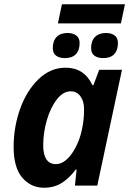

<svg xmlns="http://www.w3.org/2000/svg" viewBox="-20 -872 607 902"><path d="M44 -182Q44 -275 74.5 -360.5Q105 -446 161 -500Q217 -554 288 -554Q376 -554 414 -472H419L446 -544H553L437 0H332L340 -76H336Q306 -35 270 -12.5Q234 10 187 10Q125 10 84.5 -37.5Q44 -85 44 -182ZM367 -274Q375 -313 375 -359Q375 -396 358 -419.5Q341 -443 312 -443Q277 -443 247.5 -405.5Q218 -368 200.5 -309Q183 -250 183 -189Q183 -146 198 -123.5Q213 -101 242 -101Q283 -101 318.5 -152Q354 -203 367 -274ZM271 -852H567L548 -762H252ZM228 -646Q228 -680 246 -698.5Q264 -717 297 -717Q322 -717 338 -705.5Q354 -694 354 -670Q354 -636 336.5 -617.5Q319 -599 285 -599Q259 -599 243.5 -610.5Q228 -622 228 -646ZM408 -646Q408 -680 426.5 -698.5Q445 -717 478 -717Q503 -717 518.5 -705.5Q534 -694 534 -670Q534 -636 516.5 -617.5Q499 -599 465 -599Q439 -599 423.5 -610.5Q408 -622 408 -646Z"/></svg>

Font: Noto Sans Display
Style: Bold Italic
Weight: 700
Italic angle: -12°
Designer: Monotype Design team
Foundry: Monotype Imaging Inc.
Version: Version 1.000